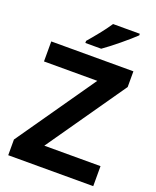

<svg xmlns="http://www.w3.org/2000/svg" viewBox="-168 -1081 915 1127"><g transform="rotate(20 289.5 -518.0)"><path d="M506 -975V-985H339C310 -940 256 -875 224 -838V-825H323C374 -860 468 -938 506 -975ZM555 -51V-176H204L546 -667V-765H33V-640H366L24 -149V-51Z"/></g></svg>

Font: Noto Sans Tamil UI
Style: Bold
Weight: 700
Designer: Jelle Bosma - Monotype Design Team
Foundry: Monotype Imaging Inc.
Version: Version 2.004